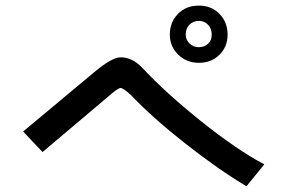

<svg xmlns="http://www.w3.org/2000/svg" viewBox="-20 -768 1040 685"><path d="M62.5 -298.8 316.4 -510.7Q379.9 -563.5 410.2 -563.5Q452.1 -563.5 487.3 -526.4Q572.3 -435.5 698.7 -334.5Q825.2 -233.4 922.9 -181.6L859.4 -103.5Q760.7 -162.1 643.1 -254.4Q525.4 -346.7 447.3 -428.7Q419.9 -454.1 410.2 -454.1Q400.4 -454.1 364.3 -421.9L131.8 -225.6ZM642.6 -644.5Q642.6 -626 656.2 -612.8Q669.9 -599.6 689.5 -599.6Q709 -599.6 722.2 -611.8Q735.4 -624 735.4 -644.5Q735.4 -665 722.7 -679.2Q710 -693.4 689.5 -693.4Q668.9 -693.4 655.8 -679.7Q642.6 -666 642.6 -644.5ZM585.9 -644.5Q585.9 -688.5 614.7 -718.3Q643.6 -748 689.5 -748Q734.4 -748 763.2 -718.3Q792 -688.5 792 -644.5Q792 -601.6 763.2 -572.8Q734.4 -543.9 689.5 -543.9Q645.5 -543.9 615.7 -573.2Q585.9 -602.5 585.9 -644.5Z"/></svg>

Font: Gothic A1 SemiBold
Style: Regular
Weight: 600
Version: Version 2.50